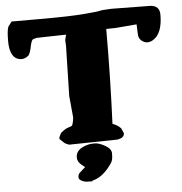

<svg xmlns="http://www.w3.org/2000/svg" viewBox="-57 -714 912 964"><g transform="rotate(-5 398.5 -232.0)"><path d="M350.1 195.2Q330.1 195.2 315.9 187.5Q301.8 179.8 301.8 170.8Q301.8 156.2 308.3 149.1Q314.9 142.1 325 133.7Q335 125.4 339.4 121.1Q334.5 117.2 324.7 109.5Q301.8 92.4 301.8 69.3Q301.8 27.7 359.4 11.4Q374 6.7 396.7 6.7Q419.4 6.7 449.7 24.1Q480 41.4 480 63.9Q480 86.4 477.1 96.5Q474.1 106.5 468.8 114.2Q424.3 179.8 370.1 192.2V195.2ZM65.4 -446.8Q9.3 -452.1 9.3 -543Q9.3 -596.2 16.6 -613.3V-614.7L35.6 -639.2H180.2Q335.4 -639.2 403.3 -645.3Q471.2 -651.4 476.1 -652.8Q488.3 -657.7 541.5 -659.2L737.3 -656.7Q782.7 -653.3 782.7 -608.4Q782.7 -512.2 732.9 -483.4Q719.7 -475.6 705.6 -475.6Q691.4 -475.6 676.3 -487.5Q661.1 -499.5 661.1 -523.4L659.2 -570.3L553.7 -561.5L505.4 -560.5Q505.4 -318.8 495.1 -83H496.1Q522.9 -72.8 536.6 -57.1L547.9 -32.2V-30.3Q547.9 -8.8 514.6 -2.4L269 2Q256.3 -2.4 246.1 -8.8L223.6 -30.3V-39.1L233.9 -60.1Q237.8 -63.5 243.4 -67.6Q249 -71.8 251 -73.2Q259.8 -80.1 271 -83.5Q288.1 -88.9 290.8 -91.1Q293.5 -93.3 295.7 -101.8Q297.9 -110.4 298.8 -114.7Q300.8 -123.5 301.3 -131.8L291 -241.7L296.9 -494.1L295.4 -522.9L302.2 -549.8L154.3 -546.4Q136.2 -543 132.3 -539.1Q125.5 -532.2 119.6 -502.7Q113.8 -473.1 104 -460.9Q87.4 -447.3 69.3 -446.8Z"/></g></svg>

Font: Drukaatie burti
Style: Heavy
Weight: 800
Version: Version 0.14